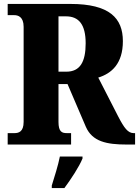

<svg xmlns="http://www.w3.org/2000/svg" viewBox="-20 -734 706 975"><path d="M19 0H341V-58H320C295 -58 277 -64 277 -115V-307H323L416 -90C449 -15 521 0 624 0H666V-58H659C630 -58 611 -83 580 -143L479 -340C547 -361 604 -411 604 -525C604 -642 536 -714 338 -714H19V-657H53C70 -657 100 -650 100 -598V-115C100 -64 74 -58 53 -58H19ZM317 -370H277V-651H315C380 -651 415 -610 415 -514C415 -419 386 -370 317 -370ZM243 208V221H307C339 178 382 113 399 71V61H284C276 103 255 170 243 208Z"/></svg>

Font: Noto Serif Georgian Condensed Black
Style: Regular
Weight: 900
Width: 3
Designer: Monotype Design Team, Akaki Razmadze
Foundry: Google LLC
Version: Version 2.003